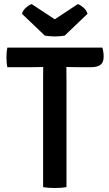

<svg xmlns="http://www.w3.org/2000/svg" viewBox="-20 -916 534 940"><path d="M16 -587Q13.5 -599.5 12.5 -612Q11.5 -624.5 11.5 -634.5Q11.5 -645 12.5 -657.8Q13.5 -670.5 16 -683H481Q487.5 -662 487.5 -638Q487.5 -610.5 472 -598.8Q456.5 -587 424 -587H364Q354 -587 335 -587.5Q316 -588 305.5 -588H191Q181 -588 162.2 -587.5Q143.5 -587 132.5 -587ZM191 -514Q191 -534.5 191.2 -550.8Q191.5 -567 191.5 -588V-635.5H305V-588Q305 -567 305.2 -550.8Q305.5 -534.5 305.5 -514V0Q291.5 2.5 276.2 3.5Q261 4.5 248.5 4.5Q236 4.5 220.5 3.5Q205 2.5 191 0ZM361 -896Q373.5 -892 388.2 -879.2Q403 -866.5 408.5 -848.5L296.5 -741.5Q287 -740 274 -738.8Q261 -737.5 248 -737.5Q235 -737.5 222.2 -738.8Q209.5 -740 199.5 -741.5L87.5 -848.5Q93 -866.5 107.8 -879.2Q122.5 -892 135 -896L248 -821.5Z"/></svg>

Font: Signika Negative Light Medium
Style: Regular
Weight: 500
Version: Version 2.001